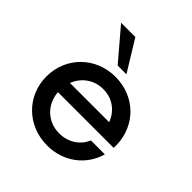

<svg xmlns="http://www.w3.org/2000/svg" viewBox="-169 -710 832 832"><g transform="rotate(45 247.0 -293.5)"><path d="M273.4 -453.6 186.5 -595.2H99.1L219.7 -453.6ZM460 -205.1C458 -324.2 367.7 -412.6 247.6 -412.6C127.4 -412.6 34.7 -321.3 34.7 -202.1C34.7 -83 127 7.8 248.5 7.8C349.6 7.8 428.2 -54.7 452.6 -142.1H367.2C348.1 -96.2 303.2 -66.4 248 -66.4C176.8 -66.4 123.5 -118.2 118.2 -189H459.5ZM248 -337.4C304.7 -337.4 348.6 -304.2 367.2 -253.9H127C146 -303.7 190.9 -337.4 248 -337.4Z"/></g></svg>

Font: Now Medium
Style: Regular
Weight: 500
Designer: Alfredo Marco Pradil
Foundry: Alfredo Marco Pradil
Version: Version 1.200;hotconv 1.0.109;makeotfexe 2.5.65596